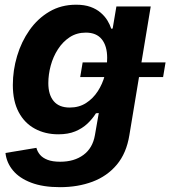

<svg xmlns="http://www.w3.org/2000/svg" viewBox="-20 -568 712 803"><path d="M231 214.8Q159.7 214.8 110.4 196Q61 177.2 34.2 144.8Q7.3 112.3 2.9 71.8L132.3 50.3Q136.2 65.9 147.2 79.1Q158.2 92.3 178.7 100.3Q199.2 108.4 231.9 108.4Q290.5 108.4 329.1 79.8Q367.7 51.3 377 -2.9L393.1 -95.2L381.3 -94.2Q366.7 -70.8 345.5 -50.8Q324.2 -30.8 294.7 -18.6Q265.1 -6.3 224.1 -6.3Q168.9 -6.3 125.7 -29.8Q82.5 -53.2 58.1 -99.1Q33.7 -145 33.7 -212.4Q33.7 -273.9 51.5 -333.7Q69.3 -393.6 103.5 -442.1Q137.7 -490.7 186.8 -519.5Q235.8 -548.3 298.3 -548.3Q333 -548.3 358.2 -539.3Q383.3 -530.3 400.9 -515.1Q418.5 -500 429.2 -482.4Q439.9 -464.8 445.3 -447.8L451.2 -448.7L466.8 -541H610.4L521 -2.4Q508.8 72.8 468.5 120.8Q428.2 168.9 366.9 191.9Q305.7 214.8 231 214.8ZM271.5 -118.2Q310.5 -118.2 339.8 -137Q369.1 -155.8 388.9 -186.3Q408.7 -216.8 418.5 -253.4Q428.2 -290 428.2 -326.2Q428.2 -375.5 405.8 -403.6Q383.3 -431.6 338.9 -431.6Q300.8 -431.6 271.5 -412.4Q242.2 -393.1 222.2 -361.8Q202.1 -330.6 192.1 -293.5Q182.1 -256.3 182.1 -220.2Q182.1 -171.9 204.6 -145Q227.1 -118.2 271.5 -118.2ZM315.4 -245.6 325.7 -307.1H672.4L662.1 -245.6Z"/></svg>

Font: Inter 17pt
Style: Bold Italic
Weight: 700
Italic angle: -9.3988°
Version: Version 4.001;git-66647c0bb